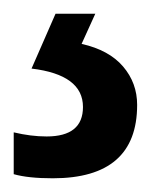

<svg xmlns="http://www.w3.org/2000/svg" viewBox="-29 -20 223 280"><path d="M171 133Q171 240 48 240Q12 240 -9 234V173Q16 179 39 179Q92 179 92 136Q92 89 17 80L52 0H110L90 44Q130 53 150.5 77Q171 101 171 133Z"/></svg>

Font: Noto Sans Kannada ExtraCondensed Medium
Style: Regular
Weight: 500
Width: 2
Designer: Jelle Bosma - Monotype Design Team
Foundry: Monotype Imaging Inc.
Version: Version 2.005; ttfautohint (v1.8.4.7-5d5b)